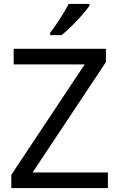

<svg xmlns="http://www.w3.org/2000/svg" viewBox="-20 -964 612 984"><path d="M438 -934V-944H332C309 -899 266 -833 237 -796V-784H295C342 -820 413 -897 438 -934ZM533 0V-80H147L523 -646V-714H50V-634H414L38 -68V0Z"/></svg>

Font: Noto Sans Newa
Style: Regular
Weight: 400
Designer: Monotype Design Team
Foundry: Monotype Imaging Inc.
Version: Version 2.007